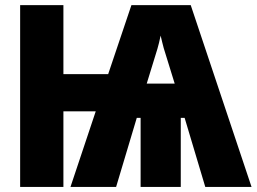

<svg xmlns="http://www.w3.org/2000/svg" viewBox="-20 -734 1008 754"><path d="M729 -713.9 967.8 0H786.1L705.1 -271H689.9V0H532.2V-271H517.1L436 0H256.8L356 -296.9H229V0H59.1V-713.9H229V-442.9H404.8L496.1 -713.9ZM610.8 -594.2Q607.9 -579.1 604.5 -565.9Q601.1 -552.7 598.1 -542L556.2 -405.8H666L623 -544.9Q620.1 -554.7 617.2 -567.4Q614.3 -580.1 610.8 -594.2Z"/></svg>

Font: Open Sans Condensed ExtraBold
Style: Regular
Weight: 800
Width: 3
Designer: Monotype Design Team
Foundry: Monotype Imaging Inc.
Version: Version 3.000; ttfautohint (v1.8.4)